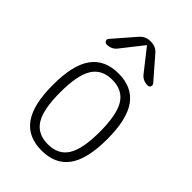

<svg xmlns="http://www.w3.org/2000/svg" viewBox="-226 -848 951 951"><g transform="rotate(45 250.0 -372.5)"><path d="M355.5 -433.1Q322.3 -486.3 250 -486.3Q177.7 -486.3 144.5 -433.1Q111.3 -379.9 111.3 -259.8Q111.3 -139.6 144.5 -86.9Q177.7 -34.2 250 -34.2Q322.3 -34.2 355.5 -86.9Q388.7 -139.6 388.7 -259.8Q388.7 -379.9 355.5 -433.1ZM393.1 -55.7Q345.7 9.8 250 9.8Q154.3 9.8 106.9 -55.7Q59.6 -121.1 59.6 -260.3Q59.6 -399.4 106.9 -464.8Q154.3 -530.3 250 -530.3Q345.7 -530.3 393.1 -464.8Q440.4 -399.4 440.4 -260.3Q440.4 -121.1 393.1 -55.7ZM252 -754.9Q288.1 -754.9 309.6 -727.5L406.2 -616.2Q412.1 -608.4 408.2 -599.1Q404.3 -589.8 393.6 -589.8Q358.4 -589.8 338.9 -616.2L252 -726.6Q251 -727.5 250 -727.5L248 -726.6L161.1 -616.2Q141.6 -589.8 106.4 -589.8Q96.7 -589.8 91.8 -599.1Q86.9 -608.4 93.8 -616.2L190.4 -727.5Q212.9 -754.9 248 -754.9Z"/></g></svg>

Font: Rounded-L Mgen+ 1m light
Style: Regular
Weight: 200
Designer: [Source Han Sans]
Ryoko NISHIZUKA  (kana & ideographs); Paul D. Hunt (Latin, Greek & Cyrillic); Wenlong ZHANG  (bopomofo
Version: Version 1.059.20150602